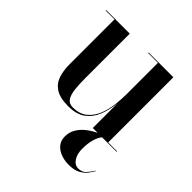

<svg xmlns="http://www.w3.org/2000/svg" viewBox="-180 -599 951 951"><g transform="rotate(45 295.5 -123.0)"><path d="M233.5 10Q175.5 10 145 -9.8Q114.5 -29.5 103 -63.5Q91.5 -97.5 91.5 -141V-456.5H29.5V-460H195V-149.5Q195 -107.5 198.5 -74.2Q202 -41 214.2 -21.5Q226.5 -2 252.5 -2Q300.5 -2 329.2 -25.8Q358 -49.5 372.5 -86.2Q387 -123 391.5 -163.2Q396 -203.5 396 -237L399.5 -241Q399.5 -205.5 394.8 -162.2Q390 -119 374.2 -79.8Q358.5 -40.5 325 -15.2Q291.5 10 233.5 10ZM396 0V-456.5H327.5V-460H500.5V-3.5H562.5V0ZM439.5 213.5Q412 213.5 386.5 204.5Q361 195.5 344.2 176.5Q327.5 157.5 327.5 127.5Q327.5 97.5 341.5 74Q355.5 50.5 377.8 32.5Q400 14.5 426 2Q452 -10.5 476.5 -18.5L478.5 -15.5Q464.5 -7.5 454 9.8Q443.5 27 437.5 52.2Q431.5 77.5 431.5 109.5Q431.5 146 447 169.5Q462.5 193 487 193Q512.5 193 527.2 177.2Q542 161.5 555.5 139L557.5 140.5Q550 154.5 537 171.5Q524 188.5 500.8 201Q477.5 213.5 439.5 213.5Z"/></g></svg>

Font: Bodoni Moda 48pt Medium
Style: Regular
Weight: 500
Designer: Owen Earl
Foundry: indestructible type
Version: Version 2.005